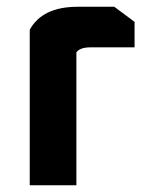

<svg xmlns="http://www.w3.org/2000/svg" viewBox="-20 -548 444 568"><path d="M68 0V-460Q105.1 -528 210.1 -528H318.1L378.1 -483.3V-407.9H247Q216.8 -407.9 206 -393.1V0Z"/></svg>

Font: Oxanium ExtraLight
Style: Regular
Weight: 200
Designer: Severin Meyer
Version: Version 2.000